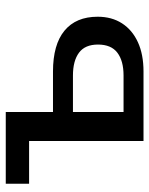

<svg xmlns="http://www.w3.org/2000/svg" viewBox="56 -586 530 683"><g transform="rotate(-90 321.5 -245.0)"><path d="M161 0V-407H9V-490H264V-322H408Q504 -322 553.5 -281Q603 -240 603 -163Q603 -113 579.5 -76.5Q556 -40 512.5 -20Q469 0 408 0ZM264 -71H394Q446 -71 475 -93Q504 -115 504 -162Q504 -208 475 -229.5Q446 -251 394 -251H264Z"/></g></svg>

Font: Nunito Sans 11pt SemiBold
Style: Regular
Weight: 600
Version: Version 3.101;gftools[0.9.27]